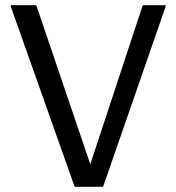

<svg xmlns="http://www.w3.org/2000/svg" viewBox="-20 -720 680 740"><path d="M328 -87 528.5 -695Q530 -700 535 -700H615Q620 -700 618.5 -695L379 -5Q377.5 0 372.5 0H272.5Q268 0 266 -5L21.5 -695Q19.5 -700 25 -700H115Q120 -700 121.5 -695Z"/></svg>

Font: MFEK Sans
Style: Regular
Weight: 400
Designer: Owen Earl
Foundry: indestructible type*
Version: Version 0.001; ttfautohint (v1.8.4.7-5d5b)